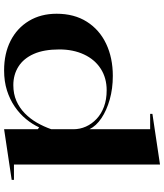

<svg xmlns="http://www.w3.org/2000/svg" viewBox="48 -833 800 936"><g transform="rotate(90 448.0 -365.0)"><path d="M782 -745V-33H857V-22L610 15V-149L601 -156Q586 -123 560.5 -92Q535 -61 500 -37Q465 -13 421 1Q377 15 323 15Q241 15 179 -16.5Q117 -48 82 -106Q47 -164 47 -241Q47 -327 86 -388.5Q125 -450 193.5 -482.5Q262 -515 350 -515Q412 -515 465 -500Q518 -485 556 -459.5Q594 -434 610 -401V-697H535V-708ZM420 -485Q360 -485 315 -456Q270 -427 245.5 -374.5Q221 -322 221 -254Q221 -179 243 -129.5Q265 -80 304.5 -55Q344 -30 395 -30Q438 -30 472 -45Q506 -60 532.5 -86Q559 -112 578 -145Q597 -178 610 -215V-323Q610 -355 597 -384Q584 -413 559.5 -436Q535 -459 500 -472Q465 -485 420 -485Z"/></g></svg>

Font: Kalnia SemiExpanded
Style: Regular
Weight: 400
Width: 6
Designer: Frida Medrano
Foundry: Frida Medrano
Version: Version 1.105